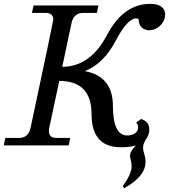

<svg xmlns="http://www.w3.org/2000/svg" viewBox="-28 -761 885 1005"><path d="M604.5 9.8Q451.2 9.8 451.2 -163.8Q451.2 -337.4 282.2 -337.4L230 -92.8Q228 -82.5 228 -74.7Q228 -39.1 267.6 -39.1H339.8L331.5 0H-8.3L0 -39.1H72.3Q121.1 -39.1 132.3 -92.8Q251 -650.4 251 -658.2Q251 -693.4 211.4 -693.4H139.2L147.5 -732.4H487.3L479 -693.4H406.7Q357.9 -693.4 346.2 -639.6L297.9 -411.1Q444.8 -412.1 531.2 -576.4Q617.7 -740.7 757.8 -740.7Q792.5 -740.7 811.5 -729.5Q836.4 -714.4 836.4 -684.1Q836.4 -677.2 835 -670.4Q829.1 -642.1 805.2 -622.3Q781.2 -602.5 752.9 -602.5Q739.3 -602.5 725.6 -609.1Q711.9 -615.7 704.6 -629.4Q698.2 -641.1 698.2 -658.2Q698.2 -664.6 683.6 -664.6Q639.2 -664.6 576.4 -545.7Q513.7 -426.8 416 -388.7Q563 -361.3 563 -206.5Q563 -51.8 638.7 -51.8Q661.6 -51.8 678.2 -63Q694.8 -74.2 694.8 -93.8Q694.8 -111.8 684.6 -118.7L710.4 -138.2Q753.4 -125 753.4 -83.5Q753.4 -42 719.2 -16.1Q685.1 9.8 604.5 9.8ZM622.1 224.1 614.7 213.4Q661.1 148.4 661.1 109.4Q661.1 93.8 657 79.6Q652.8 65.4 652.8 53.7Q652.8 20.5 717.8 -28.8L741.2 -39.6Q720.7 -10.3 720.7 10.7Q720.7 25.4 727.3 45.7Q733.9 65.9 733.9 85Q733.9 162.6 622.1 224.1Z"/></svg>

Font: Munson
Style: Italic
Weight: 400
Italic angle: -12°
Designer: Paul James MIller
Foundry: High-Logic / Made with FontCreator
Version: Version 2.10;May 5, 2019;FontCreator 11.5.0.2430 64-bit